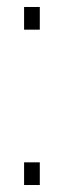

<svg xmlns="http://www.w3.org/2000/svg" viewBox="-20 -530 186 550"><path d="M49 -445V-510H94V-445ZM49 0V-65H94V0Z"/></svg>

Font: Saira Ultra Condensed Thin
Style: Regular
Weight: 100
Width: 1
Designer: Hector Gatti with collaboration of the Omnibus-Type team
Foundry: Omnibus-Type
Version: Version 1.001; ttfautohint (v1.8)